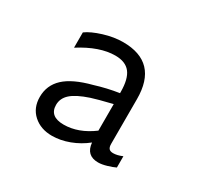

<svg xmlns="http://www.w3.org/2000/svg" viewBox="-75 -704 473 457"><g transform="rotate(30 161.5 -476.0)"><path d="M202 -371Q182 -355 158 -346Q134 -337 111 -337Q80 -337 60 -355Q40 -373 40 -403Q40 -435 63 -456.5Q86 -478 136 -491Q168 -501 201 -506V-509Q201 -545 188 -561.5Q175 -578 147 -578Q104 -578 52 -545V-587Q67 -598 94.5 -606.5Q122 -615 147 -615Q243 -615 243 -514V-391Q243 -382 246.5 -378Q250 -374 258 -374Q269 -374 283 -380V-349Q275 -345 261.5 -341Q248 -337 238 -337Q205 -337 202 -371ZM122 -374Q162 -374 201 -403V-476Q160 -466 145 -461Q112 -450 97.5 -437Q83 -424 83 -406Q83 -374 122 -374Z"/></g></svg>

Font: Madhuban Light
Style: Regular
Weight: 300
Designer: jaikishan Patel
Foundry: MagicType
Version: Version 1.000